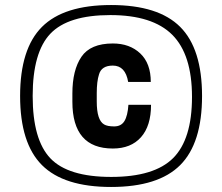

<svg xmlns="http://www.w3.org/2000/svg" viewBox="-20 -738 884 764"><path d="M491 -321H581Q581 -237 541 -192Q501 -147 429 -147Q268 -147 268 -333V-366Q268 -459 304 -512Q340 -565 429 -565Q496 -565 538 -525.5Q580 -486 580 -412H490Q479 -477 429 -477Q384 -477 374 -442Q365 -414 365 -368V-334Q365 -260 394 -243Q407 -235 434.5 -235Q462 -235 475 -256Q488 -277 491 -321ZM697 -631Q784 -544 784 -356Q784 -168 697 -81Q610 6 422 6Q234 6 147 -81Q60 -168 60 -356Q60 -544 147 -631Q234 -718 422 -718Q610 -718 697 -631ZM422.5 -34Q594 -34 669 -109Q744 -184 744 -352.5Q744 -521 665.5 -599.5Q587 -678 419 -678Q251 -678 180.5 -604Q110 -530 110 -356Q110 -182 180.5 -108Q251 -34 422.5 -34Z"/></svg>

Font: Viga
Style: Regular
Weight: 400
Designer: Oscar Yáñez
Foundry: Fontstage
Version: Version 1.001